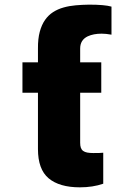

<svg xmlns="http://www.w3.org/2000/svg" viewBox="-20 -797 577 827"><path d="M323.9 9.9Q235.8 9.9 189.3 -29.1Q143.5 -67.8 143.5 -154.8V-397.7H76.7V-528.4H143.5V-588.1Q143.1 -630 151.3 -660.2Q159.4 -690.3 174 -711.1Q188.6 -731.9 208.8 -744.9Q229 -757.8 253.6 -764.7Q278.1 -771.7 305.9 -774.1Q333.8 -776.6 363.6 -777Q430.8 -777 460.2 -768.5V-647.7Q436.1 -652 417.6 -652Q382.8 -652 358 -640.6Q325.3 -625 325.3 -588.1V-528.4H416.2V-397.7H325.3V-181.8Q325.3 -169 328.3 -160.5Q331.3 -152 338.1 -147Q344.8 -142 355.6 -139.9Q366.5 -137.8 382.1 -137.8Q397.4 -137.8 408 -138.1Q418.7 -138.5 424.7 -139.2V-5.7Q380 9.9 323.9 9.9Z"/></svg>

Font: Linik Sans Black
Style: Regular
Weight: 900
Designer: Fonts by Rasmus Andersson / Changes by Cristiano Sobral with parts from Marc Monis
Foundry: rsms
Version: Version 3.020; ttfautohint (v1.6)